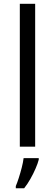

<svg xmlns="http://www.w3.org/2000/svg" viewBox="-20 -780 292 1021"><path d="M167 0H85.4V-759.8H167ZM186 61V69.3Q181.2 88.4 169.4 115.7Q157.7 143.1 141.8 171.1Q126 199.2 108.4 221.2H64V209.5Q71.3 192.9 79.8 166.3Q88.4 139.6 95.7 111.1Q103 82.5 105.5 61Z"/></svg>

Font: Open Sans
Style: Regular
Weight: 400
Designer: Monotype Design Team
Foundry: Monotype Imaging Inc.
Version: Version 3.000; ttfautohint (v1.8.4)